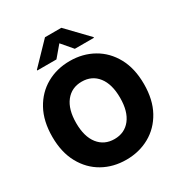

<svg xmlns="http://www.w3.org/2000/svg" viewBox="-219 -1106 1186 1266"><g transform="rotate(-30 373.5 -473.0)"><path d="M373.5 11.7Q274.4 11.7 195.6 -32.7Q116.7 -77.1 70.6 -161.1Q24.4 -245.1 24.4 -363.3Q24.4 -482.4 70.6 -566.4Q116.7 -650.4 195.6 -694.8Q274.4 -739.3 373.5 -739.3Q471.7 -739.3 550.8 -694.8Q629.9 -650.4 676 -566.4Q722.2 -482.4 722.2 -363.3Q722.2 -244.1 676 -160.4Q629.9 -76.7 550.8 -32.5Q471.7 11.7 373.5 11.7ZM373.5 -145.5Q450.7 -145.5 495.6 -202.6Q540.5 -259.8 540.5 -363.3Q540.5 -467.3 495.6 -524.7Q450.7 -582 373.5 -582Q296.4 -582 251.2 -524.7Q206.1 -467.3 206.1 -363.3Q206.1 -259.8 251.2 -202.6Q296.4 -145.5 373.5 -145.5ZM443.4 -792 373 -874.5 303.2 -792H157.2V-796.9L311 -956.5H435.5L588.9 -796.9V-792Z"/></g></svg>

Font: Inter Display Extra Bold
Style: Regular
Weight: 800
Designer: Rasmus Andersson
Foundry: rsms
Version: Version 4.000;git-4fc901f